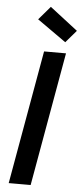

<svg xmlns="http://www.w3.org/2000/svg" viewBox="-62 -961 429 994"><g transform="rotate(5 153.0 -464.0)"><path d="M146 -695H260L137 0H23ZM161 -928 306 -816 251 -752 101 -858Z"/></g></svg>

Font: SVN-Poppins Medium
Style: Italic
Weight: 500
Italic angle: -10°
Designer: Ninad Kale (Devanagari), Jonny Pinhorn (Latin)
Foundry: Indian Type Foundry
Version: Version 3.002 2017; ttfautohint (v1.8.3)